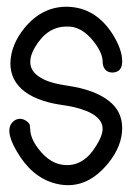

<svg xmlns="http://www.w3.org/2000/svg" viewBox="-20 -556 411 567"><path d="M21.5 -199.2Q29.3 -205.1 39.1 -205.1Q48.8 -205.1 58.6 -198.2Q69.3 -190.4 68.4 -182.6L69.3 -172.9Q70.3 -146.5 93.8 -116.2Q129.9 -68.4 177.7 -68.4Q229.5 -68.4 263.7 -125Q277.3 -146.5 281.2 -162.1Q293.9 -210.9 217.8 -234.4Q192.4 -242.2 162.1 -246.1Q82 -257.8 43 -293.9Q10.7 -324.2 10.7 -369.1Q11.7 -422.9 51.8 -472.7Q104.5 -537.1 178.7 -536.1Q263.7 -534.2 314.5 -452.1Q339.8 -410.2 340.8 -377.9Q341.8 -349.6 323.2 -343.8Q318.4 -341.8 312.5 -341.8Q292 -341.8 285.2 -360.4Q283.2 -366.2 283.2 -373Q283.2 -398.4 258.8 -430.7Q220.7 -480.5 175.8 -477.5Q175.8 -477.5 175.8 -477.5Q119.1 -477.5 83 -416Q48.8 -356.4 100.6 -326.2Q126 -310.5 180.7 -302.7Q259.8 -291 301.8 -257.8Q340.8 -227.5 340.8 -177.7Q340.8 -125 299.8 -74.2Q231.4 9.8 141.6 -14.6Q73.2 -33.2 29.3 -109.4Q-9.8 -175.8 21.5 -199.2Z"/></svg>

Font: otype
Style: Regular
Weight: 400
Designer: ironsmith
Version: 4